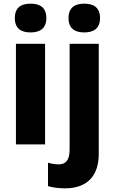

<svg xmlns="http://www.w3.org/2000/svg" viewBox="-20 -854 626 1048"><path d="M147 -834C95 -834 61 -813 61 -755C61 -698 96 -677 147 -677C197 -677 233 -698 233 -755C233 -813 198 -834 147 -834ZM354 -755C354 -698 389 -677 440 -677C490 -677 526 -698 526 -755C526 -813 491 -834 440 -834C389 -834 354 -813 354 -755ZM226 -615H67V-66H226ZM335 174C464 174 519 97 519 -13V-615H360V-36C360 24 335 43 301 43C279 43 263 40 242 34V162C267 170 305 174 335 174Z"/></svg>

Font: Noto Sans Malayalam UI SemiCondensed ExtraBold
Style: Regular
Weight: 800
Width: 4
Designer: Jelle Bosma - Monotype Design Team
Foundry: Monotype Imaging Inc.
Version: Version 2.104